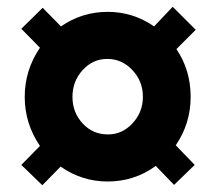

<svg xmlns="http://www.w3.org/2000/svg" viewBox="-20 -533 640 567"><path d="M499 -104 555 -46 494 13 440 -43Q377 3 298 3Q222 3 159 -41L105 14L43 -46L98 -102Q53 -168 53 -247Q53 -326 98 -392L43 -448L106 -510L160 -455Q222 -498 298 -498Q373 -498 435 -455L490 -513L558 -445L501 -388Q543 -326 543 -247Q543 -168 499 -104ZM402 -247Q402 -293 371 -326Q340 -359 297 -359Q254 -359 224 -326Q194 -293 194 -247Q194 -201 224 -168.5Q254 -136 299 -136Q341 -136 371.5 -169Q402 -202 402 -247Z"/></svg>

Font: Muli Black
Style: Italic
Weight: 900
Italic angle: -4.541°
Designer: Vernon Adams
Foundry: Vernon Adams
Version: Version 2.001